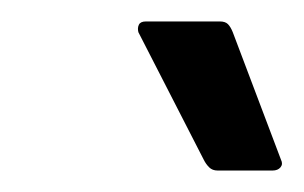

<svg xmlns="http://www.w3.org/2000/svg" viewBox="-20 -715 283 179"><path d="M183 -556Q178 -556 175 -559Q172 -562 170 -566L109 -685Q108 -689 109.5 -692Q111 -695 116 -695H185Q190 -695 192.5 -692.5Q195 -690 197 -685L242 -566Q244 -562 241.5 -559Q239 -556 234 -556Z"/></svg>

Font: Sofia Sans Hairline
Style: Italic
Weight: 1
Italic angle: -9°
Designer: Botio Nikoltchev, Ani Petrova
Foundry: lettersoup
Version: Version 4.102